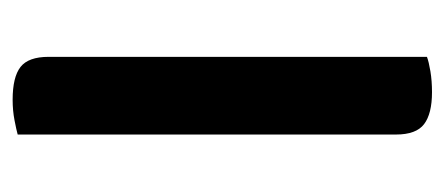

<svg xmlns="http://www.w3.org/2000/svg" viewBox="-220 -478 704 304"><g transform="rotate(-90 132.0 -326.0)"><path d="M194 -2Q186 1 171 3.5Q156 6 138 6Q104 6 87.5 -6.5Q71 -19 71 -51V-650Q78 -652 93.5 -655Q109 -658 126 -658Q162 -658 178 -645.5Q194 -633 194 -601Z"/></g></svg>

Font: Baloo Bhaijaan 2 SemiBold
Style: Regular
Weight: 600
Designer: Sanskriti Dholi, Noopur Datye and Ek Type
Foundry: Ek Type
Version: Version 1.700